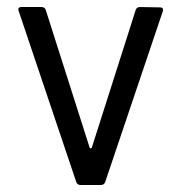

<svg xmlns="http://www.w3.org/2000/svg" viewBox="-20 -526 515 546"><path d="M197 -8 33 -495 32 -499Q32 -506 41 -506H98Q107 -506 110 -498L235 -106Q236 -104 238 -104Q240 -104 241 -106L366 -498Q369 -506 378 -506L435 -505Q446 -505 443 -494L279 -8Q276 0 267 0H209Q200 0 197 -8Z"/></svg>

Font: Amber EN
Style: Regular
Weight: 400
Designer: Jeremy Tribby
Foundry: Tribby Type Co.
Version: Version 1.403 November 24, 2021